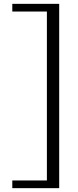

<svg xmlns="http://www.w3.org/2000/svg" viewBox="-20 -747 408 999"><path d="M44 192H224V-687H44V-727H288V232H44Z"/></svg>

Font: BellefairVN
Style: Regular
Weight: 400
Designer: Nick Shinn, Liron Lavi Turkenic
Foundry: Shinntype
Version: Version 1.003